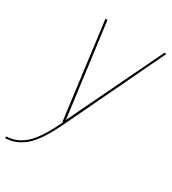

<svg xmlns="http://www.w3.org/2000/svg" viewBox="-275 -695 917 1026"><g transform="rotate(30 183.0 -182.0)"><path d="M144.5 0H161L444 -592H431.5L151 -9L156.5 -9.5L80.5 -592.5L68 -592ZM-78 228Q-14 228 42.2 180.8Q98.5 133.5 161 0L149.5 -2Q89 126 36.5 171.5Q-16 217 -76 217Z"/></g></svg>

Font: Anybody UltraCondensed Thin Thin
Style: Italic
Weight: 250
Italic angle: -10°
Version: Version 1.111